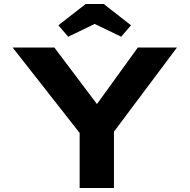

<svg xmlns="http://www.w3.org/2000/svg" viewBox="-20 -937 945 957"><path d="M377 0V-323L393 -254L43 -700H251L508 -359L421 -360L667 -700H862L540 -270L548 -331V0ZM320 -754 271 -811 407 -917H497L633 -811L584 -754L437 -825H467Z"/></svg>

Font: Lexend Peta
Style: Bold
Weight: 700
Designer: Bonnie Shaver-Troup, Thomas Jockin
Foundry: Lexend
Version: Version 1.007